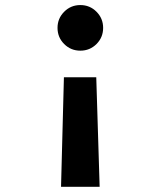

<svg xmlns="http://www.w3.org/2000/svg" viewBox="-20 -547 626 748"><path d="M217.8 180.7 229 -246.1H355L368.2 180.7ZM293 -527.3Q330.1 -527.3 356 -501.2Q381.8 -475.1 381.8 -438.5Q381.8 -401.4 356 -375.5Q330.1 -349.6 293 -349.6Q255.9 -349.6 230 -375.5Q204.1 -401.4 204.1 -438.5Q204.1 -475.1 230 -501.2Q255.9 -527.3 293 -527.3Z"/></svg>

Font: Cascadia Code PL
Style: Regular
Weight: 400
Monospace: yes
Designer: Aaron Bell
Foundry: Saja Typeworks
Version: Version 2102.003